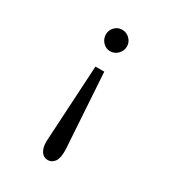

<svg xmlns="http://www.w3.org/2000/svg" viewBox="-167 -692 784 868"><g transform="rotate(30 225.0 -258.5)"><path d="M215 -598Q238 -598 254.5 -581.5Q271 -565 271 -543Q271 -520 254.5 -503Q238 -486 215 -486Q193 -486 177 -503Q161 -520 161 -543Q161 -566 177 -582Q193 -598 215 -598ZM193 -393H239L264 1Q265 44 251.5 62.5Q238 81 217 81Q195 81 182.5 62.5Q170 44 170 11Z"/></g></svg>

Font: Inconsolata SemiCondensed
Style: Regular
Weight: 400
Width: 4
Monospace: yes
Designer: Raph Levien, Cyreal, Brenton Simpson
Foundry: Raph Levien, Cyreal, Google
Version: Version 3.001; ttfautohint (v1.8.2.53-6de2)